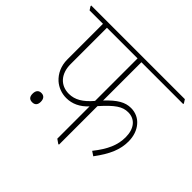

<svg xmlns="http://www.w3.org/2000/svg" viewBox="-170 -805 993 993"><g transform="rotate(45 326.5 -308.5)"><path d="M225 -192C268 -192 307 -210 341 -247V-11L364 5H369V-277C430 -345 462 -367 504 -367C555 -367 586 -328 586 -266C586 -209 564 -158 513 -94L537 -78C590 -149 612 -202 612 -261C612 -300 600 -333 580 -356C561 -379 532 -393 499 -393C456 -393 420 -372 369 -318V-598H675V-603L663 -622H-22V-617L-10 -598H88V-337C88 -291 106 -252 136 -225C159 -205 190 -192 225 -192ZM117 -332V-598H341V-287C300 -239 263 -217 219 -217C157 -217 117 -262 117 -332ZM116 -52C135 -52 146 -63 146 -85C146 -108 135 -120 116 -120C96 -120 86 -107 86 -85C86 -63 96 -52 116 -52Z"/></g></svg>

Font: Noto Serif Devanagari SemiCondensed Thin
Style: Regular
Weight: 100
Width: 4
Designer: Universal Thirst, Indian Type Foundry and the Monotype Design Team
Foundry: Monotype Imaging Inc.
Version: Version 2.004